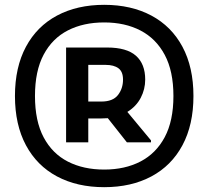

<svg xmlns="http://www.w3.org/2000/svg" viewBox="-20 -758 864 796"><path d="M412 18Q300 18 216.5 -26.5Q133 -71 87.5 -156Q42 -241 42 -360Q42 -479 87.5 -564Q133 -649 216.5 -693.5Q300 -738 412 -738Q524 -738 607.5 -693.5Q691 -649 736.5 -564Q782 -479 782 -360Q782 -241 736.5 -156Q691 -71 607.5 -26.5Q524 18 412 18ZM412 -55Q498 -55 562.5 -88.5Q627 -122 663 -189.5Q699 -257 699 -360Q699 -463 663 -530.5Q627 -598 562.5 -631.5Q498 -665 412 -665Q326 -665 261.5 -632Q197 -599 161 -531.5Q125 -464 125 -360Q125 -256 161 -188.5Q197 -121 261.5 -88Q326 -55 412 -55ZM254 -168V-561H424Q505 -561 543.5 -527Q582 -493 582 -428Q582 -388 563.5 -352.5Q545 -317 508 -294L606 -176V-168H506L427 -268Q415 -267 401 -267H346V-168ZM418 -489H346V-337H400Q448 -337 469 -364Q490 -391 490 -428Q490 -461 471 -475Q452 -489 418 -489Z"/></svg>

Font: Kufam SemiBold
Style: Regular
Weight: 600
Designer: Wael Morcos, Artur Schmal
Foundry: Original Type
Version: Version 1.300; ttfautohint (v1.8.3)